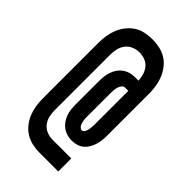

<svg xmlns="http://www.w3.org/2000/svg" viewBox="-250 -840 1000 1000"><g transform="rotate(45 250.0 -340.0)"><path d="M250 77Q223 77 196.5 71Q170 65 147.5 51Q125 37 108 15.5Q91 -6 81 -31Q71 -56 67 -82.5Q63 -109 63 -136V-544Q63 -571 67 -597.5Q71 -624 81 -649Q91 -674 108 -695.5Q125 -717 147.5 -731.5Q170 -746 196.5 -751.5Q223 -757 250 -757Q276 -757 302 -751.5Q328 -746 350.5 -732.5Q373 -719 389.5 -698.5Q406 -678 416.5 -654Q427 -630 431.5 -604.5Q436 -579 437 -553V-234Q437 -216 435 -199Q433 -182 427.5 -165Q422 -148 413 -133Q404 -118 390.5 -107Q377 -96 359.5 -91Q342 -86 325 -86Q307 -86 289.5 -91Q272 -96 257.5 -106.5Q243 -117 232.5 -132Q222 -147 216 -163.5Q210 -180 208 -198Q206 -216 206 -234V-405Q206 -423 208 -441Q210 -459 216 -476Q222 -493 232.5 -508Q243 -523 258 -533.5Q273 -544 290.5 -548.5Q308 -553 326 -553H350Q349 -573 343 -593.5Q337 -614 324 -630Q311 -646 291 -653.5Q271 -661 250 -661Q228 -661 207.5 -652.5Q187 -644 173.5 -626.5Q160 -609 155 -587.5Q150 -566 150 -544V-136Q150 -114 155 -92.5Q160 -71 173.5 -53.5Q187 -36 207.5 -27.5Q228 -19 250 -19H389V77ZM324 -161Q331 -161 335.5 -166.5Q340 -172 342.5 -178.5Q345 -185 346.5 -192Q348 -199 348.5 -206Q349 -213 349.5 -220Q350 -227 350 -234V-478H326Q315 -478 308 -468.5Q301 -459 298 -448.5Q295 -438 294 -427Q293 -416 293 -405V-234Q293 -227 293 -219.5Q293 -212 294.5 -205Q296 -198 297.5 -191Q299 -184 302 -178Q305 -172 311 -166.5Q317 -161 324 -161Z"/></g></svg>

Font: Iosevka Curly Slab
Style: Bold
Weight: 700
Monospace: yes
Designer: Belleve Invis
Foundry: Belleve Invis
Version: Version 22.1.2; ttfautohint (v1.8.4)